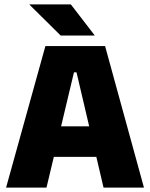

<svg xmlns="http://www.w3.org/2000/svg" viewBox="-20 -847 678 867"><path d="M190 0H7.5L185 -639H454.5L630 0H447.5L325.5 -520.5H314ZM461.5 -138.5H175V-276.5H461.5ZM407 -688 300 -827H113.5V-825.5L254 -686.5H407Z"/></svg>

Font: Anek Malayalam Medium ExtraBold
Style: Regular
Weight: 800
Version: Version 1.003